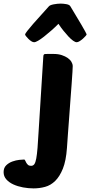

<svg xmlns="http://www.w3.org/2000/svg" viewBox="-169 -849 500 1064"><path d="M71 -535Q71 -544 75 -548Q77 -550 93 -550H129Q154 -550 173.5 -543.5Q193 -537 206.5 -527.5Q220 -518 227 -506Q234 -494 234 -482Q234 -476 232.5 -449.5Q231 -423 228 -383.5Q225 -344 221.5 -296.5Q218 -249 214.5 -200.5Q211 -152 207.5 -107Q204 -62 202 -29Q197 42 179.5 85.5Q162 129 137 153.5Q112 178 81 186.5Q50 195 17 195Q-12 195 -41.5 189.5Q-71 184 -95 173Q-119 162 -134 145Q-149 128 -149 105Q-149 81 -134.5 67Q-120 53 -100.5 46Q-81 39 -62.5 37Q-44 35 -35 35Q-32 35 -29.5 40.5Q-27 46 -23.5 52.5Q-20 59 -14 64.5Q-8 70 3 70Q15 70 21.5 60.5Q28 51 32 29Q36 7 39 -29.5Q42 -66 45 -121ZM256 -615Q248 -615 236 -623.5Q224 -632 210.5 -646.5Q197 -661 182.5 -679Q168 -697 155 -717Q135 -697 114.5 -679Q94 -661 75.5 -646.5Q57 -632 42.5 -623.5Q28 -615 20 -615Q13 -615 4.5 -620.5Q-4 -626 -11.5 -633.5Q-19 -641 -24.5 -648Q-30 -655 -30 -658Q-30 -662 -17.5 -678Q-5 -694 14.5 -716.5Q34 -739 57.5 -764.5Q81 -790 102 -814Q108 -821 128.5 -825Q149 -829 168 -829Q181 -829 198.5 -826Q216 -823 221 -814Q237 -787 253 -760.5Q269 -734 282 -712Q295 -690 303 -675Q311 -660 311 -658Q311 -656 305 -649Q299 -642 290.5 -634.5Q282 -627 272.5 -621Q263 -615 256 -615Z"/></svg>

Font: Poetsen One
Style: Regular
Weight: 400
Designer: Pablo Impallari, Rodrigo Fuenzalida
Foundry: Pablo Impallari, Rodrigo Fuenzalida
Version: Version 1.001; ttfautohint (v0.93) -l 8 -r 50 -G 200 -x 14 -